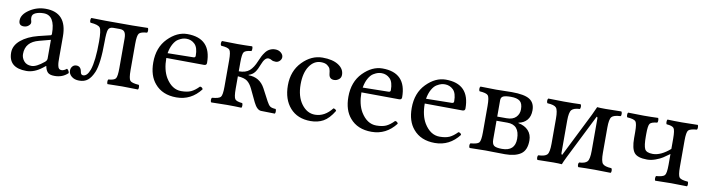

<svg xmlns="http://www.w3.org/2000/svg" viewBox="-25 -880 4907 1334"><g transform="rotate(10 2428.0 -213.5)"><path d="M293 -232.9 213.9 -211.9Q118.7 -188 119.1 -102.1Q119.1 -75.2 137.5 -53Q155.8 -30.8 190.9 -30.8Q225.1 -30.8 278.8 -75.2Q293 -86.4 293 -101.1ZM293 -47.9H291L271 -32.2Q216.8 9.8 162.1 9.8Q36.1 9.8 36.1 -98.1Q36.1 -147.9 81.5 -186Q127 -224.1 201.2 -243.2L287.1 -264.2Q293 -266.1 293 -275.9Q293 -405.8 211.9 -405.8Q178.7 -405.8 155.3 -395.3Q131.8 -384.8 131.8 -363.8Q131.8 -349.6 133.8 -344.2Q136.7 -338.4 137.2 -326.2Q137.2 -314.9 123.5 -303.5Q109.9 -292 89.8 -292Q54.7 -292 55.2 -328.1Q55.2 -370.1 106.7 -404.5Q158.2 -439 220.2 -439Q371.1 -439 371.1 -270V-123Q371.1 -102.1 371.6 -90.1Q372.1 -78.1 375 -64Q377.9 -49.8 384.5 -43.9Q391.1 -38.1 400.9 -38.1Q418.9 -38.1 438 -54.2Q452.1 -46.4 455.1 -26.9Q417 10.3 359.9 9.8Q325.7 9.8 311.8 -5.1Q297.9 -20 293 -47.9Z M874.5 -122.1Q874.5 -62 886.5 -48.1Q898.4 -34.2 948.7 -30.8Q952.6 -25.9 952.6 -14.4Q952.6 -2.9 948.7 2Q892.6 0 835.4 0Q783.7 0 733.4 2Q729.5 -2.9 729.5 -14.4Q729.5 -25.9 733.4 -30.8Q774.4 -33.7 784.9 -48.3Q795.4 -63 795.4 -122.1V-332Q795.4 -360.8 785.9 -375.5Q776.4 -390.1 750.5 -390.1H705.6Q677.7 -390.1 670.2 -369.6Q662.6 -349.1 662.6 -286.1Q662.6 -130.4 636.7 -67.9Q618.7 -25.9 595.2 -6.8Q571.8 12.2 534.7 12.2Q501.5 12.2 481 -4.9Q460.4 -22 460.4 -45.9Q460.4 -63 470.9 -75.4Q481.4 -87.9 499.5 -87.9Q530.3 -87.9 536.6 -49.8Q539.6 -28.8 555.7 -28.8Q584.5 -28.8 602.5 -78.1Q624.5 -142.1 624.5 -278.8Q624.5 -357.9 611.6 -376Q598.6 -394 543.5 -397.9Q538.6 -401.9 538.6 -413.8Q538.6 -425.8 543.5 -431.2Q603.5 -429.2 645.5 -429.2H834.5Q882.3 -429.2 942.4 -431.2Q946.3 -426.3 946.5 -414.1Q946.8 -401.9 942.4 -397.9Q898.4 -395 886.5 -380.6Q874.5 -366.2 874.5 -307.1Z M1107.4 -282.2 1288.6 -285.2Q1303.7 -285.2 1303.2 -298.8Q1303.2 -356 1278.8 -379.9Q1254.4 -403.8 1220.2 -403.8Q1207 -403.8 1194.3 -400.4Q1181.6 -397 1163.1 -386Q1144.5 -375 1129.4 -348.1Q1114.3 -321.3 1107.4 -282.2ZM1369.6 -92.8Q1386.7 -91.8 1390.6 -77.1Q1323.7 9.8 1220.2 9.8Q1121.1 9.8 1067.4 -54.2Q1020.5 -108.4 1020.5 -202.1Q1020.5 -308.1 1084 -372.6Q1147.5 -437 1220.2 -437Q1389.2 -437 1389.2 -263.2Q1389.2 -246.1 1370.6 -246.1L1104.5 -248Q1104.5 -164.1 1136.2 -110.8Q1180.2 -39.1 1245.6 -39.1Q1287.6 -39.1 1314.2 -51Q1340.8 -63 1369.6 -92.8Z M1816.4 0Q1787.6 -1 1763.2 -50.8L1720.2 -141.1Q1704.1 -174.3 1683.1 -190.2Q1662.1 -206.1 1616.2 -209V-122.1Q1616.2 -62 1627.2 -48.1Q1638.2 -34.2 1678.2 -30.8Q1682.1 -25.9 1682.1 -13.9Q1682.1 -2 1678.2 2Q1634.3 0 1577.1 0Q1531.2 0 1465.3 2Q1460.4 -2 1460.2 -13.9Q1460 -25.9 1465.3 -30.8Q1513.2 -34.7 1525.1 -48.3Q1537.1 -62 1537.1 -122.1V-307.1Q1537.1 -367.2 1525.1 -381.1Q1513.2 -395 1465.3 -397.9Q1460.4 -401.9 1460.2 -413.8Q1460 -425.8 1465.3 -431.2Q1531.2 -429.2 1576.2 -429.2Q1630.4 -429.2 1678.2 -431.2Q1682.1 -426.3 1682.1 -414.1Q1682.1 -401.9 1678.2 -397.9Q1637.2 -394 1626.7 -380.1Q1616.2 -366.2 1616.2 -307.1V-244.1Q1665 -244.1 1691.2 -267.1Q1717.3 -290 1736.3 -336.9Q1745.1 -357.9 1752.7 -373Q1760.3 -388.2 1772.7 -404.5Q1785.2 -420.9 1802.2 -429.4Q1819.3 -438 1840.3 -438Q1864.3 -438 1880.6 -424.1Q1897 -410.2 1897 -393.1Q1897 -377.9 1885 -366Q1873 -354 1856.9 -354Q1837.9 -354 1827.1 -360.8Q1817.4 -367.7 1804.2 -368.2Q1778.3 -368.2 1759.3 -317.9Q1746.1 -281.7 1730.7 -261Q1715.3 -240.2 1688 -231.9V-229Q1767.1 -229 1805.2 -158.2L1850.1 -73.2Q1863.3 -48.3 1874.8 -40.3Q1886.2 -32.2 1914.1 -30.8Q1918 -25.9 1918 -13.9Q1918 -2 1914.1 2Z M2330.1 -90.8Q2294.9 -32.7 2256.1 -11.5Q2217.3 9.8 2167 9.8Q2074.2 9.8 2021.7 -49.6Q1969.2 -108.9 1969.2 -208Q1969.2 -309.1 2032.2 -374Q2095.2 -439 2174.3 -439Q2245.1 -439 2286.1 -412.6Q2327.1 -386.2 2327.1 -344.2Q2327.1 -323.2 2311.5 -311.5Q2295.9 -299.8 2278.3 -299.8Q2244.1 -299.8 2240.2 -335.9Q2238.3 -357.9 2233.6 -370.4Q2229 -382.8 2213.1 -394.3Q2197.3 -405.8 2168.9 -405.8Q2119.1 -405.8 2087.2 -358.4Q2055.2 -311 2055.2 -230Q2055.2 -144 2094.2 -91.6Q2133.3 -39.1 2189 -39.1Q2257.8 -39.1 2309.1 -105Q2325.2 -103 2330.1 -90.8Z M2483.9 -282.2 2665 -285.2Q2680.2 -285.2 2679.7 -298.8Q2679.7 -356 2655.3 -379.9Q2630.9 -403.8 2596.7 -403.8Q2583.5 -403.8 2570.8 -400.4Q2558.1 -397 2539.6 -386Q2521 -375 2505.9 -348.1Q2490.7 -321.3 2483.9 -282.2ZM2746.1 -92.8Q2763.2 -91.8 2767.1 -77.1Q2700.2 9.8 2596.7 9.8Q2497.6 9.8 2443.8 -54.2Q2397 -108.4 2397 -202.1Q2397 -308.1 2460.4 -372.6Q2523.9 -437 2596.7 -437Q2765.6 -437 2765.6 -263.2Q2765.6 -246.1 2747.1 -246.1L2481 -248Q2481 -164.1 2512.7 -110.8Q2556.6 -39.1 2622.1 -39.1Q2664.1 -39.1 2690.7 -51Q2717.3 -63 2746.1 -92.8Z M2930.7 -282.2 3111.8 -285.2Q3127 -285.2 3126.5 -298.8Q3126.5 -356 3102.1 -379.9Q3077.6 -403.8 3043.5 -403.8Q3030.3 -403.8 3017.6 -400.4Q3004.9 -397 2986.3 -386Q2967.8 -375 2952.6 -348.1Q2937.5 -321.3 2930.7 -282.2ZM3192.9 -92.8Q3210 -91.8 3213.9 -77.1Q3147 9.8 3043.5 9.8Q2944.3 9.8 2890.6 -54.2Q2843.8 -108.4 2843.8 -202.1Q2843.8 -308.1 2907.2 -372.6Q2970.7 -437 3043.5 -437Q3212.4 -437 3212.4 -263.2Q3212.4 -246.1 3193.8 -246.1L2927.7 -248Q2927.7 -164.1 2959.5 -110.8Q3003.4 -39.1 3068.8 -39.1Q3110.8 -39.1 3137.5 -51Q3164.1 -63 3192.9 -92.8Z M3439.5 -246.1H3505.4Q3549.3 -246.1 3571.3 -268.6Q3593.3 -291 3593.3 -324.2Q3593.3 -366.2 3572.8 -382.1Q3552.2 -397.9 3510.3 -397.9Q3472.2 -397.9 3455.8 -390.4Q3439.5 -382.8 3439.5 -361.8ZM3439.5 -216.8V-85.9Q3439.5 -52.7 3454.3 -41.7Q3469.2 -30.8 3510.3 -30.8Q3602.1 -30.8 3602.5 -117.2Q3602.5 -217.3 3515.6 -216.8ZM3399.4 -429.2Q3421.4 -429.2 3455.3 -430.2Q3489.3 -431.2 3509.3 -431.2Q3599.1 -431.2 3636.2 -407.5Q3673.3 -383.8 3673.3 -331.1Q3673.3 -288.1 3651.4 -262.5Q3629.4 -236.8 3592.3 -230V-227.1Q3638.2 -218.3 3663.3 -190.7Q3688.5 -163.1 3688.5 -121.1Q3688.5 -52.2 3648.9 -25.1Q3609.4 2 3537.6 2Q3500.5 2 3458 1Q3415.5 0 3400.4 0Q3354.5 0 3288.6 2Q3283.7 -2 3283.4 -13.9Q3283.2 -25.9 3288.6 -30.8Q3336.4 -34.7 3348.4 -48.3Q3360.4 -62 3360.4 -122.1V-307.1Q3360.4 -367.2 3348.4 -381.1Q3336.4 -395 3288.6 -397.9Q3283.7 -401.9 3283.4 -413.8Q3283.2 -425.8 3288.6 -431.2Q3354.5 -429.2 3399.4 -429.2Z M3930.2 -63 4085.9 -374.5Q4098.6 -399.9 4111.8 -431.2Q4131.8 -429.2 4171.9 -429.2Q4202.6 -429.2 4282.7 -431.2Q4287.6 -426.3 4287.8 -414.1Q4288.1 -401.9 4282.7 -397.9Q4234.9 -396 4220.5 -379.4Q4206.1 -362.8 4206.1 -303.2V-126Q4206.1 -65.9 4220.5 -49.6Q4234.9 -33.2 4282.7 -30.8Q4287.6 -25.9 4287.8 -13.9Q4288.1 -2 4282.7 2Q4204.6 0 4171.9 0Q4101.1 0 4055.2 2Q4050.3 -2 4050 -13.9Q4049.8 -25.9 4055.2 -30.8Q4097.2 -32.7 4112.1 -49.8Q4127 -66.9 4127 -126V-353Q4127 -365.2 4120.1 -365.2L3963.4 -52.2Q3945.8 -16.6 3939 2Q3917 0 3877.9 0Q3844.7 0 3767.1 2Q3762.2 -2 3762 -13.9Q3761.7 -25.9 3767.1 -30.8Q3814.9 -32.7 3829.3 -49.3Q3843.8 -65.9 3843.8 -126V-303.2Q3843.8 -363.3 3829.3 -379.6Q3814.9 -396 3767.1 -397.9Q3762.2 -401.9 3762 -413.8Q3761.7 -425.8 3767.1 -431.2Q3843.3 -429.2 3877.9 -429.2Q3948.7 -429.2 3995.1 -431.2Q4000 -426.3 4000 -414.1Q4000 -401.9 3995.1 -397.9Q3953.1 -396 3938 -378.9Q3922.9 -361.8 3922.9 -303.2V-75.2Q3923.3 -63 3930.2 -63Z M4480 -307.1V-290Q4480 -225.1 4491.5 -201.7Q4502.9 -178.2 4547.9 -178.2Q4605 -178.2 4669.9 -234.9V-307.1Q4669.9 -367.2 4658.9 -381.1Q4647.9 -395 4607.9 -397.9Q4604 -401.9 4604 -413.8Q4604 -425.8 4607.9 -431.2Q4653.8 -429.2 4710 -429.2Q4753.9 -429.2 4821.8 -431.2Q4825.7 -426.3 4825.7 -414.1Q4825.7 -401.9 4821.8 -397.9Q4773.9 -394 4762 -380.6Q4750 -367.2 4750 -307.1V-122.1Q4750 -62 4762 -48.1Q4773.9 -34.2 4821.8 -30.8Q4825.7 -25.9 4825.7 -13.9Q4825.7 -2 4821.8 2Q4757.8 0 4710 0Q4664.1 0 4597.7 2Q4593.8 -2 4593.8 -13.9Q4593.8 -25.9 4597.7 -30.8Q4645.5 -34.7 4657.7 -48.3Q4669.9 -62 4669.9 -122.1V-199.2Q4642.1 -179.2 4624.5 -167.5Q4606.9 -155.8 4575.9 -144.3Q4544.9 -132.8 4516.1 -132.8Q4448.2 -132.8 4425 -161.9Q4401.9 -190.9 4401.9 -264.2V-307.1Q4401.9 -367.2 4389.9 -381.1Q4377.9 -395 4330.1 -397.9Q4326.2 -401.9 4325.9 -413.8Q4325.7 -425.8 4330.1 -431.2Q4396 -429.2 4439.9 -429.2Q4494.1 -429.2 4542 -431.2Q4545.9 -426.3 4545.9 -414.1Q4545.9 -401.9 4542 -397.9Q4501 -394 4490.5 -380.1Q4480 -366.2 4480 -307.1Z"/></g></svg>

Font: Linux Libertine
Style: Regular
Weight: 400
Designer: Philipp H. Poll
Foundry: Philipp H. Poll
Version: Version 5.3.0 ; ttfautohint (v0.9)